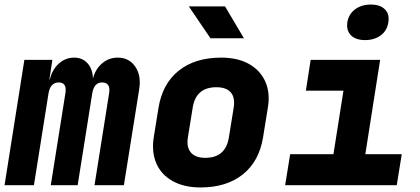

<svg xmlns="http://www.w3.org/2000/svg" viewBox="-26 -813 1846 843"><path d="M-6 0 81 -550H204L191 -465H193Q203 -507 232 -533.5Q261 -560 300 -560Q336 -560 358.5 -535Q381 -510 382 -468Q393 -510 422.5 -535Q452 -560 491 -560Q540 -560 567.5 -521Q595 -482 585 -420L518 0H389L453 -403Q461 -451 422 -451Q387 -451 379 -403L315 0H197L261 -403Q269 -451 232 -451Q195 -451 187 -403L123 0Z M854 10Q782 10 732 -18Q682 -46 660.5 -95.5Q639 -145 649 -210L670 -340Q687 -445 758.5 -502.5Q830 -560 945 -560Q1018 -560 1067.5 -532Q1117 -504 1139 -454.5Q1161 -405 1150 -340L1129 -210Q1112 -105 1040.5 -47.5Q969 10 854 10ZM875 -120Q965 -120 979 -210L1000 -340Q1007 -384 987.5 -407Q968 -430 924 -430Q834 -430 820 -340L799 -210Q792 -167 812 -143.5Q832 -120 875 -120ZM898 -645 803 -785H962L1045 -645Z M1226 0 1248 -136H1438L1482 -415H1317L1338 -550H1643L1578 -136H1738L1716 0ZM1577 -637Q1536 -637 1515 -658Q1494 -679 1499 -715Q1505 -751 1533 -772Q1561 -793 1602 -793Q1643 -793 1664 -772Q1685 -751 1679 -715Q1674 -679 1646 -658Q1618 -637 1577 -637Z"/></svg>

Font: JetBrains Mono ExtraBold
Style: Italic
Weight: 800
Italic angle: -9°
Monospace: yes
Designer: Philipp Nurullin, Konstantin Bulenkov
Foundry: JetBrains
Version: Version 2.305; ttfautohint (v1.8.4.7-5d5b)